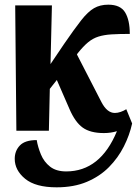

<svg xmlns="http://www.w3.org/2000/svg" viewBox="-20 -559 586 821"><path d="M50 0 45 -536H202L196 -285L254 -371Q298 -435 327 -472Q356 -509 382 -524Q408 -539 443 -539Q495 -539 515 -506Q535 -473 535 -414Q489 -414 457 -412Q425 -410 401 -402.5Q377 -395 356.5 -378Q336 -361 312 -331L309 -326L414 -122Q438 -76 471 -76Q483 -76 496 -80.5Q509 -85 520 -92L545 -31Q534 19 509.5 67.5Q485 116 446 155.5Q407 195 351.5 218.5Q296 242 222 242Q132 242 87.5 205.5Q43 169 43 120Q43 86 65 63Q87 40 137 40Q142 70 155 101.5Q168 133 194 153.5Q220 174 263 174Q409 174 480 2Q467 6 453 8Q439 10 424 10Q366 10 333.5 -13.5Q301 -37 277 -93L223 -217L193 -179L189 0Z"/></svg>

Font: Noto Serif ExtraCondensed ExtraBold
Style: Regular
Weight: 800
Width: 2
Designer: Monotype Design Team
Foundry: Monotype Imaging Inc.
Version: Version 2.013; ttfautohint (v1.8.4.7-5d5b)